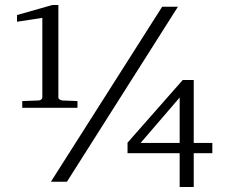

<svg xmlns="http://www.w3.org/2000/svg" viewBox="-20 -725 915 766"><path d="M696.8 -335.9 541 -154.8H696.8ZM68.8 -294.9V-321.8L134.8 -324.2Q141.1 -325.2 145 -328.4Q148.9 -331.5 148.9 -336.9V-653.8L47.9 -638.2V-665L189 -705.1H212.9V-336.9Q212.9 -331.5 217.5 -328.4Q222.2 -325.2 228 -324.2L289.1 -321.8V-294.9ZM247.1 0H183.1L627 -698.2H689.9ZM752.9 -113.8V21H696.8V-113.8H488.8V-155.8L709 -405.8H752.9V-154.8H827.1V-113.8Z"/></svg>

Font: BabelStone Ogham Pictish
Style: Regular
Weight: 400
Designer: Andrew West
Foundry: BabelStone
Version: Version 1.02 March 14, 2022